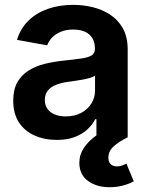

<svg xmlns="http://www.w3.org/2000/svg" viewBox="-20 -573 617 801"><path d="M217.3 10.7Q165.5 10.7 124 -7.8Q82.5 -26.4 58.8 -62.7Q35.2 -99.1 35.2 -152.8Q35.2 -199.2 52.2 -229.5Q69.3 -259.8 98.6 -278.3Q127.9 -296.9 165 -306.2Q202.1 -315.4 242.2 -319.8Q289.6 -324.7 318.8 -328.9Q348.1 -333 362.1 -341.8Q376 -350.6 376 -368.7V-371.1Q376 -396 365.5 -413.6Q355 -431.2 335 -440.4Q314.9 -449.7 285.2 -449.7Q255.4 -449.7 233.4 -440.4Q211.4 -431.2 197.3 -416.3Q183.1 -401.4 176.8 -383.8L50.8 -406.7Q65.9 -455.1 99.1 -487.3Q132.3 -519.5 179.9 -536.1Q227.5 -552.7 285.2 -552.7Q326.7 -552.7 366.9 -543Q407.2 -533.2 440.2 -511.5Q473.1 -489.7 492.9 -454.1Q512.7 -418.5 512.7 -366.2V0H382.3V-75.7H377.4Q364.7 -51.3 343 -31.7Q321.3 -12.2 290 -0.7Q258.8 10.7 217.3 10.7ZM254.4 -87.4Q291.5 -87.4 318.8 -102.1Q346.2 -116.7 361.3 -141.4Q376.5 -166 376.5 -195.3V-257.3Q370.1 -252.4 356.2 -248.3Q342.3 -244.1 325.2 -241Q308.1 -237.8 291.3 -235.4Q274.4 -232.9 262.2 -231.4Q234.4 -227.5 212.9 -218.8Q191.4 -210 179.2 -194.8Q167 -179.7 167 -155.8Q167 -133.8 178.2 -118.4Q189.5 -103 209.2 -95.2Q229 -87.4 254.4 -87.4ZM437.5 208Q382.3 208 346.7 181.4Q311 154.8 311 106.4Q311 72.3 330.1 43.7Q349.1 15.1 381.8 -7.8L512.2 0Q474.1 19 453.1 38.6Q432.1 58.1 432.1 85Q432.1 101.6 441.2 111.3Q450.2 121.1 468.3 121.1Q480 121.1 489.7 117.4Q499.5 113.8 507.3 109.4L538.1 183.6Q520.5 193.4 494.1 200.7Q467.8 208 437.5 208Z"/></svg>

Font: Inter
Style: 650
Weight: 650
Designer: Rasmus Andersson
Foundry: rsms
Version: Version 4.001;git-66647c0bb